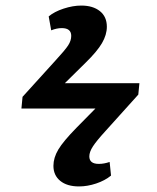

<svg xmlns="http://www.w3.org/2000/svg" viewBox="-20 -601 566 690"><path d="M264 69Q221 69 196.5 49Q172 29 172 -5Q172 -34 189.5 -63.5Q207 -93 255 -142L323 -211H57L61 -253L178 -382Q214 -421 225 -438Q236 -455 236 -472Q236 -500 202 -500Q184 -500 164 -492L155 -542Q175 -559 208.5 -570Q242 -581 272 -581Q314 -581 339 -561Q364 -541 364 -505Q364 -476 346.5 -446Q329 -416 288 -376L213 -302H481L477 -261L359 -130Q327 -95 314 -75Q301 -55 301 -39Q301 -12 335 -12Q354 -12 374 -19L379 30Q357 48 325.5 58.5Q294 69 264 69Z"/></svg>

Font: Literata 7pt SemiBold
Style: Italic
Weight: 600
Italic angle: -2°
Designer: Latin by Veronika Burian and Jose Scaglione. Greek by Irene Vlachou. Cyrillic by Vera Evstafieva
Foundry: TypeTogether
Version: Version 3.002